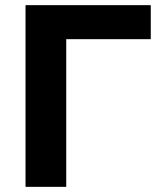

<svg xmlns="http://www.w3.org/2000/svg" viewBox="-20 -725 625 745"><path d="M79 0V-705H565V-573H237V0Z"/></svg>

Font: Nunito Sans 10pt ExtraBold
Style: Regular
Weight: 800
Designer: Vernon Adams
Foundry: Vernon Adams
Version: Version 3.101;gftools[0.9.27]